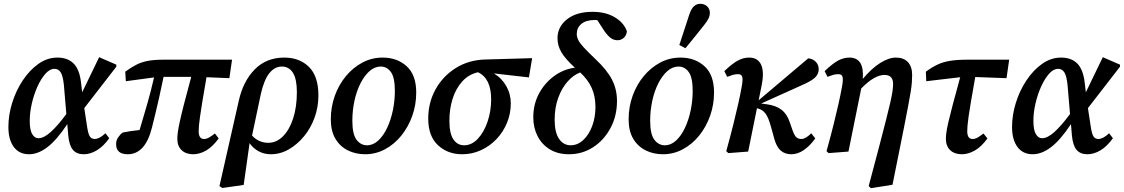

<svg xmlns="http://www.w3.org/2000/svg" viewBox="-20 -795 5894 1007"><path d="M136 -161Q136 -113 149 -91.5Q162 -70 181 -70Q210 -70 246.5 -103Q283 -136 328 -197L315 -350Q310 -398 298 -416Q286 -434 266 -434Q241 -434 218 -408Q195 -382 176.5 -341Q158 -300 147 -252.5Q136 -205 136 -161ZM132 14Q81 14 52.5 -24Q24 -62 24 -129Q24 -192 44 -256Q64 -320 99.5 -373.5Q135 -427 181.5 -460Q228 -493 281 -493Q335 -493 366 -462Q397 -431 405 -362L411 -311L500 -495L590 -456V-445L422 -228L436 -136Q442 -93 451 -79.5Q460 -66 477 -66Q488 -66 502 -73Q516 -80 533 -96L553 -70Q523 -28 488.5 -7Q454 14 419 14Q382 14 362.5 -9Q343 -32 338 -84L333 -144Q278 -61 229 -23.5Q180 14 132 14Z M640 -369 637 -419Q667 -441 694 -455Q721 -469 754.5 -475.5Q788 -482 838 -482H1197L1183 -385L1063 -390Q1049 -310 1041 -260.5Q1033 -211 1029 -182.5Q1025 -154 1023.5 -137.5Q1022 -121 1022 -107Q1022 -66 1050 -66Q1063 -66 1077 -74Q1091 -82 1107 -95L1127 -69Q1095 -25 1061 -5.5Q1027 14 993 14Q955 14 932.5 -7.5Q910 -29 910 -67Q910 -81 912.5 -100.5Q915 -120 922.5 -155Q930 -190 944.5 -247Q959 -304 983 -392H838Q825 -329 814.5 -282.5Q804 -236 795 -199Q786 -162 777 -126Q742 14 650 14Q589 14 589 -39Q589 -59 599.5 -74.5Q610 -90 624 -100Q644 -104 666.5 -107.5Q689 -111 712 -113Q733 -182 752.5 -250.5Q772 -319 788 -389Z M1348 -302 1302 -84Q1337 -46 1387 -46Q1430 -46 1464 -80Q1498 -114 1517.5 -174Q1537 -234 1537 -312Q1537 -380 1516.5 -413Q1496 -446 1458 -446Q1421 -446 1393 -411.5Q1365 -377 1348 -302ZM1146 191 1131 181 1232 -265Q1255 -369 1316 -431Q1377 -493 1471 -493Q1551 -493 1600.5 -444Q1650 -395 1650 -294Q1650 -234 1630 -178.5Q1610 -123 1574.5 -80Q1539 -37 1494.5 -11.5Q1450 14 1400 14Q1366 14 1337.5 -1Q1309 -16 1289 -44L1258 175Z M1895 14Q1845 14 1804 -6.5Q1763 -27 1739 -67.5Q1715 -108 1715 -169Q1715 -234 1736 -292.5Q1757 -351 1794.5 -396Q1832 -441 1881 -467Q1930 -493 1987 -493Q2063 -493 2113 -447.5Q2163 -402 2163 -310Q2163 -246 2142.5 -188Q2122 -130 2085.5 -84.5Q2049 -39 2000 -12.5Q1951 14 1895 14ZM1905 -33Q1937 -33 1964 -58Q1991 -83 2010.5 -124.5Q2030 -166 2040.5 -216.5Q2051 -267 2051 -318Q2051 -389 2030 -417.5Q2009 -446 1977 -446Q1945 -446 1918 -422Q1891 -398 1870.5 -357.5Q1850 -317 1839 -266Q1828 -215 1828 -162Q1828 -91 1850 -62Q1872 -33 1905 -33Z M2404 14Q2328 14 2277 -33.5Q2226 -81 2226 -173Q2226 -257 2264.5 -326.5Q2303 -396 2371 -438.5Q2439 -481 2527 -483L2771 -490L2754 -389L2570 -410Q2611 -386 2635 -344Q2659 -302 2659 -253Q2659 -199 2639 -150.5Q2619 -102 2583.5 -65Q2548 -28 2502 -7Q2456 14 2404 14ZM2337 -162Q2337 -95 2358 -64Q2379 -33 2414 -33Q2454 -33 2486 -67Q2518 -101 2537 -156.5Q2556 -212 2556 -274Q2556 -384 2487 -416Q2438 -405 2404.5 -368Q2371 -331 2354 -277.5Q2337 -224 2337 -162Z M2964 14Q2906 14 2864 -11.5Q2822 -37 2799.5 -81Q2777 -125 2777 -180Q2777 -248 2806.5 -303.5Q2836 -359 2885.5 -395.5Q2935 -432 2995 -440Q2944 -487 2924 -521.5Q2904 -556 2904 -595Q2904 -654 2953.5 -693.5Q3003 -733 3088 -733Q3158 -733 3206 -703.5Q3254 -674 3268 -630Q3265 -608 3251 -596Q3237 -584 3219 -584Q3198 -584 3182 -596.5Q3166 -609 3150 -632L3113 -689Q3109 -690 3106 -690Q3103 -690 3099 -690Q3053 -690 3029 -669.5Q3005 -649 3005 -617Q3005 -602 3012.5 -586Q3020 -570 3041 -547Q3062 -524 3101 -487Q3163 -429 3189.5 -378Q3216 -327 3216 -265Q3216 -187 3182 -123.5Q3148 -60 3091 -23Q3034 14 2964 14ZM2889 -167Q2889 -101 2912 -67Q2935 -33 2973 -33Q3009 -33 3038.5 -60Q3068 -87 3085.5 -133Q3103 -179 3103 -234Q3103 -290 3083.5 -333.5Q3064 -377 3023 -415Q2988 -402 2957.5 -368Q2927 -334 2908 -282.5Q2889 -231 2889 -167Z M3457 14Q3407 14 3366 -6.5Q3325 -27 3301 -67.5Q3277 -108 3277 -169Q3277 -234 3298 -292.5Q3319 -351 3356.5 -396Q3394 -441 3443 -467Q3492 -493 3549 -493Q3625 -493 3675 -447.5Q3725 -402 3725 -310Q3725 -246 3704.5 -188Q3684 -130 3647.5 -84.5Q3611 -39 3562 -12.5Q3513 14 3457 14ZM3467 -33Q3499 -33 3526 -58Q3553 -83 3572.5 -124.5Q3592 -166 3602.5 -216.5Q3613 -267 3613 -318Q3613 -389 3592 -417.5Q3571 -446 3539 -446Q3507 -446 3480 -422Q3453 -398 3432.5 -357.5Q3412 -317 3401 -266Q3390 -215 3390 -162Q3390 -91 3412 -62Q3434 -33 3467 -33ZM3543 -559Q3569 -639 3595 -718Q3606 -751 3620.5 -763Q3635 -775 3652 -775Q3675 -775 3689 -761.5Q3703 -748 3703 -728Q3703 -712 3695.5 -697Q3688 -682 3671 -661Q3647 -631 3623.5 -601.5Q3600 -572 3575 -542Z M3789 -2Q3812 -85 3826.5 -144Q3841 -203 3851.5 -249Q3862 -295 3870 -340Q3877 -377 3873 -391.5Q3869 -406 3852 -406Q3837 -406 3824.5 -402.5Q3812 -399 3794 -392L3779 -422Q3821 -462 3850 -477.5Q3879 -493 3909 -493Q3954 -493 3971.5 -456.5Q3989 -420 3975 -349L3959 -269L4219 -489Q4243 -487 4258.5 -471Q4274 -455 4274 -432Q4274 -407 4255 -388.5Q4236 -370 4183 -347L3972 -252L4002 -248Q4049 -242 4078.5 -219.5Q4108 -197 4122 -154L4137 -111Q4147 -83 4157.5 -74.5Q4168 -66 4183 -66Q4205 -66 4235 -96L4256 -69Q4228 -30 4196 -8Q4164 14 4130 14Q4097 14 4075 -5Q4053 -24 4041 -67L4024 -129Q4010 -180 3994.5 -200Q3979 -220 3955 -226L3950 -227L3904 0L3800 8Z M4315 -2Q4338 -85 4352.5 -144Q4367 -203 4377.5 -249Q4388 -295 4396 -340Q4403 -377 4399 -391.5Q4395 -406 4378 -406Q4363 -406 4350.5 -402.5Q4338 -399 4320 -392L4305 -422Q4347 -462 4376 -477.5Q4405 -493 4435 -493Q4514 -493 4505 -381Q4552 -437 4597 -465Q4642 -493 4679 -493Q4720 -493 4742 -469Q4764 -445 4764 -402Q4764 -383 4762.5 -363Q4761 -343 4756.5 -314Q4752 -285 4743 -238.5Q4734 -192 4720 -120L4661 174L4548 192L4536 181L4592 -30Q4614 -114 4628 -169.5Q4642 -225 4650 -260Q4658 -295 4661 -317Q4664 -339 4664 -355Q4664 -402 4619 -402Q4566 -402 4497 -331L4430 0L4326 8Z M4838 -369 4836 -419Q4867 -442 4896.5 -456Q4926 -470 4963.5 -476Q5001 -482 5055 -482H5273L5259 -385L5095 -391Q5081 -312 5072.5 -262.5Q5064 -213 5060 -183.5Q5056 -154 5054.5 -137Q5053 -120 5053 -107Q5053 -66 5081 -66Q5094 -66 5108 -74Q5122 -82 5138 -95L5159 -69Q5127 -25 5092.5 -5.5Q5058 14 5025 14Q4986 14 4963.5 -7.5Q4941 -29 4941 -67Q4941 -80 4943.5 -100Q4946 -120 4954 -154.5Q4962 -189 4977 -246Q4992 -303 5016 -390Z M5400 -161Q5400 -113 5413 -91.5Q5426 -70 5445 -70Q5474 -70 5510.5 -103Q5547 -136 5592 -197L5579 -350Q5574 -398 5562 -416Q5550 -434 5530 -434Q5505 -434 5482 -408Q5459 -382 5440.5 -341Q5422 -300 5411 -252.5Q5400 -205 5400 -161ZM5396 14Q5345 14 5316.5 -24Q5288 -62 5288 -129Q5288 -192 5308 -256Q5328 -320 5363.5 -373.5Q5399 -427 5445.5 -460Q5492 -493 5545 -493Q5599 -493 5630 -462Q5661 -431 5669 -362L5675 -311L5764 -495L5854 -456V-445L5686 -228L5700 -136Q5706 -93 5715 -79.5Q5724 -66 5741 -66Q5752 -66 5766 -73Q5780 -80 5797 -96L5817 -70Q5787 -28 5752.5 -7Q5718 14 5683 14Q5646 14 5626.5 -9Q5607 -32 5602 -84L5597 -144Q5542 -61 5493 -23.5Q5444 14 5396 14Z"/></svg>

Font: Source Serif 4 Semibold
Style: Italic
Weight: 600
Italic angle: -12°
Designer: Frank Grießhammer
Foundry: Adobe
Version: Version 4.005;hotconv 1.1.0;makeotfexe 2.6.0